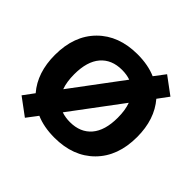

<svg xmlns="http://www.w3.org/2000/svg" viewBox="-205 -976 1222 1222"><g transform="rotate(45 406.0 -365.0)"><path d="M240 -21 184 53 68 -33 122 -106Q36 -206 36 -365Q36 -538 136.5 -639Q237 -740 406 -740Q501 -740 572 -709L628 -783L744 -697L690 -624Q776 -524 776 -365Q776 -192 675.5 -91Q575 10 406 10Q311 10 240 -21ZM330 -142Q365 -130 406 -130Q499 -130 550.5 -190Q602 -250 602 -365Q602 -434 584 -482ZM228 -248 482 -588Q448 -600 406 -600Q313 -600 261.5 -540Q210 -480 210 -365Q210 -296 228 -248Z"/></g></svg>

Font: M PLUS 1p ExtraBold
Style: Regular
Weight: 800
Version: Version 1.062